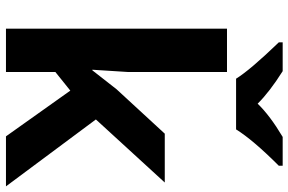

<svg xmlns="http://www.w3.org/2000/svg" viewBox="-186 -806 991 660"><g transform="rotate(90 310.0 -475.5)"><path d="M227.1 0H78.1V-759.8H227.1V-420.9L219.2 -296.9H221.2L286.1 -379.9L439 -545.9H606.9L390.1 -309.1L620.1 0H448.2L291 -221.2L227.1 -169.9ZM125 -951.2H224.1Q295.9 -905.8 335.9 -865.2Q377 -907.7 450.2 -951.2H549.3V-938Q460 -848.6 424.3 -791H250Q219.7 -839.8 125 -938Z"/></g></svg>

Font: NotoSans-Bold
Style: Bold
Weight: 700
Designer: Monotype Design team
Foundry: Monotype Imaging Inc.
Version: Version 1.04